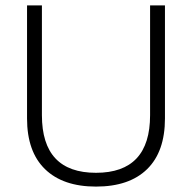

<svg xmlns="http://www.w3.org/2000/svg" viewBox="-20 -680 710 710"><path d="M590 -242Q590 -119 524 -54.5Q458 10 335 10Q213 10 146.5 -54.5Q80 -119 80 -242V-660H135V-254Q135 -41 335 -41Q535 -41 535 -254V-660H590Z"/></svg>

Font: Human Sans Light
Style: Regular
Weight: 300
Designer: Tim Radville
Foundry: Continuum
Version: Version 1.000;FEAKit 1.0